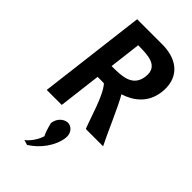

<svg xmlns="http://www.w3.org/2000/svg" viewBox="-309 -781 1185 1185"><g transform="rotate(45 283.5 -188.5)"><path d="M334 126C339 87 316 56 286 51C281 50 276 50 271 51C239 55 209 86 205 126C213 160 223 192 234 212C219 263 181 304 163 316C175 320 185 323 196 326C267 282 325 203 334 126ZM553 -493C569 -620 492 -700 356 -703H128L42 0H173L207 -279H231C241 -279 253 -279 263 -278C314 -221 352 -77 383 0H534C497 -72 426 -242 387 -307C467 -332 540 -387 553 -493ZM221 -387 246 -594C336 -594 427 -591 415 -490C402 -388 309 -387 221 -387Z"/></g></svg>

Font: Bluebird
Style: NrwObl
Weight: 400
Designer: Jasper
Foundry: Cannot Into Space Fonts
Version: Version 0.98